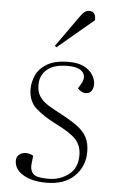

<svg xmlns="http://www.w3.org/2000/svg" viewBox="-54 -791 505 843"><g transform="rotate(5 198.0 -370.0)"><path d="M190 -4Q241 -4 279 -33Q317 -62 317 -118Q317 -161 292 -188Q267 -215 204 -246Q146 -275 112 -306Q78 -337 78 -391Q78 -420 91.5 -450.5Q105 -481 139.5 -502Q174 -523 236 -523Q278 -523 304 -509Q330 -495 342 -474.5Q354 -454 354 -434Q354 -418 346 -405.5Q338 -393 321 -393Q310 -393 300.5 -398.5Q291 -404 285 -411L296 -429Q316 -461 299.5 -483Q283 -505 230 -505Q172 -505 141.5 -479.5Q111 -454 111 -411Q111 -380 124.5 -360Q138 -340 162 -325Q186 -310 217 -294Q263 -270 292.5 -248.5Q322 -227 336 -201Q350 -175 350 -136Q350 -72 306 -29Q262 14 183 14Q119 14 80 -9.5Q41 -33 41 -71Q41 -89 53.5 -98.5Q66 -108 82 -108Q99 -108 115 -99L111 -62Q108 -37 121.5 -20.5Q135 -4 190 -4ZM258 -715Q274 -738 283.5 -746Q293 -754 306 -754Q322 -754 328.5 -742Q335 -730 333 -715L175 -582L168 -588Z"/></g></svg>

Font: Display Extralight
Style: Italic
Weight: 200
Italic angle: -2°
Designer: Latin by Veronika Burian and Jose Scaglione. Greek by Irene Vlachou. Cyrillic by Vera Evstafieva
Foundry: TypeTogether
Version: Version 3.002